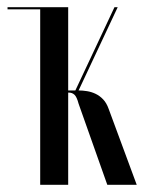

<svg xmlns="http://www.w3.org/2000/svg" viewBox="-20 -515 401 535"><path d="M199 -226Q194 -245 187.5 -251Q181 -257 172 -257H170V0H92V-495H170V-263H190L299 -495H308L199 -263Q210 -263 222.5 -261Q235 -259 246.5 -253.5Q258 -248 267.5 -238Q277 -228 283 -211L361 0H279ZM1 -495H94V-489H1Z"/></svg>

Font: Moniqa SemBd Narrow Display
Style: Regular
Weight: 600
Width: 4
Designer: Rajesh Rajput
Foundry: Rajesh Rajput
Version: Version 1.000